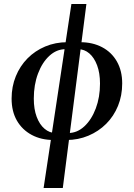

<svg xmlns="http://www.w3.org/2000/svg" viewBox="-20 -690 669 960"><path d="M149 -197Q149 -144 163.5 -105.5Q178 -67 203 -46Q228 -25 258 -25L248 10Q186 10 138.5 -15.5Q91 -41 64.5 -87Q38 -133 38 -197Q38 -257 59 -308.5Q80 -360 117.5 -398Q155 -436 206 -457.5Q257 -479 317 -479L307 -444Q263 -444 227 -411Q191 -378 170 -322Q149 -266 149 -197ZM480 -272Q480 -325 465.5 -363.5Q451 -402 426.5 -423Q402 -444 371 -444L381 -479Q443 -479 490.5 -454Q538 -429 564.5 -382.5Q591 -336 591 -273Q591 -212 570 -160.5Q549 -109 511 -71Q473 -33 422 -11.5Q371 10 312 10L322 -25Q366 -25 402 -58.5Q438 -92 459 -148Q480 -204 480 -272ZM198 250 337 -670H412L294 250Z"/></svg>

Font: Brygada 1918 SemiBold
Style: Italic
Weight: 600
Italic angle: -8°
Designer: Mateusz Machalski | Borys Kosmynka | Przemek Hoffer
Foundry: NIEPODLEGLA 2018
Version: Version 3.006